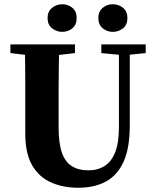

<svg xmlns="http://www.w3.org/2000/svg" viewBox="-20 -866 733 904"><path d="M348 18Q277 18 220.5 -7Q164 -32 131.5 -87.5Q99 -143 99 -236V-355Q99 -405 99 -457.5Q99 -510 98.5 -561Q98 -612 96 -657H259Q258 -612 257 -561.5Q256 -511 256 -458.5Q256 -406 256 -355V-266Q256 -191 271.5 -147Q287 -103 318.5 -83.5Q350 -64 396 -64Q440 -64 472.5 -84.5Q505 -105 522.5 -149.5Q540 -194 540 -268V-657H591V-274Q591 -170 562.5 -106Q534 -42 480 -12Q426 18 348 18ZM29 -616V-657H333V-616L203 -601H158ZM457 -616V-657H666V-616L576 -607H552ZM273 -716Q246 -716 225 -733Q204 -750 204 -781Q204 -812 225 -829Q246 -846 273 -846Q301 -846 321 -829Q341 -812 341 -781Q341 -750 321 -733Q301 -716 273 -716ZM511 -716Q484 -716 463.5 -733Q443 -750 443 -781Q443 -812 463.5 -829Q484 -846 511 -846Q539 -846 559.5 -829Q580 -812 580 -781Q580 -750 559.5 -733Q539 -716 511 -716Z"/></svg>

Font: Source Serif 4 36pt
Style: Bold
Weight: 700
Designer: Frank Grießhammer
Foundry: Adobe Systems Incorporated
Version: Version 4.004;hotconv 1.0.116;makeotfexe 2.5.65601